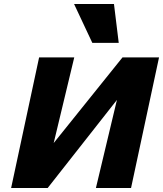

<svg xmlns="http://www.w3.org/2000/svg" viewBox="-20 -947 821 967"><path d="M111 0 127 -73 597 -658H693L676 -580L220 0ZM36 0 177 -658H354L196 0ZM463 0 620 -658H781L640 0ZM445 -731 353 -927H554L578 -731Z"/></svg>

Font: Ysabeau Black
Style: Italic
Weight: 900
Italic angle: -12°
Version: Version 2.000;gftools[0.9.27.dev2+g8671c4b]